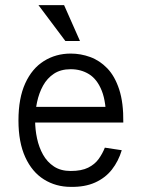

<svg xmlns="http://www.w3.org/2000/svg" viewBox="-20 -719 555 749"><path d="M230 -699 292 -559H235L130 -699ZM389 -143 455 -133Q442 -90 416.5 -57.5Q391 -25 351 -7Q311 11 256 10Q198 10 151.5 -19Q105 -48 78.5 -106Q52 -164 52 -249Q52 -336 78.5 -394Q105 -452 151.5 -481Q198 -510 256 -510Q295 -510 332 -496.5Q369 -483 398.5 -452.5Q428 -422 445 -370Q462 -318 461 -241H394Q395 -320 377 -365Q359 -410 327.5 -429.5Q296 -449 256 -449Q217 -449 190.5 -431.5Q164 -414 148 -385Q132 -356 124.5 -320.5Q117 -285 117 -249Q117 -214 124.5 -179Q132 -144 148 -115.5Q164 -87 190.5 -69.5Q217 -52 256 -52Q298 -52 324 -65Q350 -78 365 -99Q380 -120 389 -143ZM70 -302H428V-241H70Z"/></svg>

Font: Haskoy
Style: Regular
Weight: 400
Designer: Ertekin Erdin
Foundry: Ertekin Erdin
Version: Version 1.500